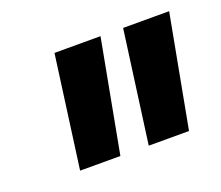

<svg xmlns="http://www.w3.org/2000/svg" viewBox="-61 -783 505 439"><g transform="rotate(-20 192.0 -563.5)"><path d="M68 -427 105 -700H217L166 -427ZM235 -427 272 -700H384L333 -427Z"/></g></svg>

Font: Georama ExtraCondensed Thin SemiBold
Style: Italic
Weight: 600
Italic angle: -9°
Version: Version 1.001